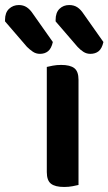

<svg xmlns="http://www.w3.org/2000/svg" viewBox="-118 -736 431 763"><path d="M194 -1Q186 1 170.5 4Q155 7 137 7Q101 7 84.5 -6Q68 -19 68 -52V-470Q76 -472 91.5 -475Q107 -478 125 -478Q161 -478 177.5 -465Q194 -452 194 -419ZM-98 -651V-657Q-98 -686 -82 -701Q-66 -716 -43 -716Q-25 -716 -11.5 -707Q2 -698 13 -681L92 -569Q86 -543 73 -532.5Q60 -522 41 -522Q25 -522 12.5 -530.5Q0 -539 -11 -550ZM103 -651V-657Q103 -686 118.5 -701Q134 -716 157 -716Q176 -716 189.5 -707Q203 -698 214 -681L293 -569Q287 -543 274 -532.5Q261 -522 241 -522Q226 -522 213.5 -530Q201 -538 190 -550Z"/></svg>

Font: Baloo 2 SemiBold
Style: Regular
Weight: 600
Designer: Sarang Kulkarni and Ek Type
Foundry: Ek Type
Version: Version 1.640;hotconv 1.0.111;makeotfexe 2.5.65597; ttfautoh